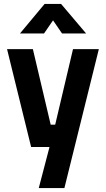

<svg xmlns="http://www.w3.org/2000/svg" viewBox="-20 -751 540 981"><path d="M233 0 178 210H309L485 -500H353L262 -114H239L148 -500H16L139 0ZM208 -731 82 -580H205L251 -647L297 -580H420L292 -731Z"/></svg>

Font: Online Auction - Bold
Style: Bold
Weight: 500
Designer: Mohamed Mostafa, the designer of Online Auction
Foundry: Kief Type Foundry
Version: ""